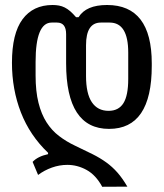

<svg xmlns="http://www.w3.org/2000/svg" viewBox="-20 -525 642 753"><path d="M380.9 207.5Q356 161.6 319.8 141.6Q283.7 121.6 244.1 121.6Q213.4 121.6 183.8 132.1Q154.3 142.6 129.4 161.1L107.9 109.9Q127.9 88.4 168.5 79.6V74.2Q97.2 6.3 62 -84Q26.9 -174.3 26.9 -278.8Q26.9 -393.6 68.4 -449.5Q109.9 -505.4 186 -505.4Q199.7 -505.4 211.4 -503.2Q223.1 -501 233.9 -495.6Q244.6 -490.2 255.4 -481Q266.1 -471.7 278.3 -457.5H288.1Q317.4 -505.4 399.9 -505.4Q575.2 -505.4 575.2 -276.4V-266.6Q575.2 -19.5 407.7 -19.5Q239.3 -19.5 239.3 -276.9V-391.1Q239.3 -436.5 203.6 -436.5H182.6Q119.6 -436.5 119.6 -282.2V-229Q119.6 -167 130.9 -122.1Q142.1 -77.1 162.6 -45.2Q183.1 -13.2 211.7 8.5Q240.2 30.3 274.4 46.4Q313.5 64.9 343.3 79.8Q373 94.7 397 112.1Q420.9 129.4 440.7 151.9Q460.4 174.3 479.5 207ZM405.8 -90.3Q445.3 -90.3 464.1 -120.4Q482.9 -150.4 482.9 -215.3V-318.8Q482.9 -436.5 410.2 -436.5H375.5Q317.4 -436.5 317.4 -347.7V-227.1Q317.4 -158.2 340.1 -124.3Q362.8 -90.3 405.8 -90.3Z"/></svg>

Font: Hack
Style: Regular
Weight: 400
Monospace: yes
Designer: Christopher Simpkins
Foundry: Christopher Simpkins
Version: Version 2.019; ttfautohint (v1.4.1) -l 4 -r 80 -G 350 -x 0 -